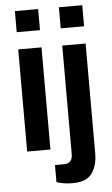

<svg xmlns="http://www.w3.org/2000/svg" viewBox="-60 -758 572 978"><g transform="rotate(-5 226.0 -268.5)"><path d="M54.3 -610.3V-718.1H173.3V-610.3ZM279.3 -610.3V-718.1H398.8V-610.3ZM54.3 0V-522.2H173.3V0ZM398.8 40Q398.8 67.8 392.9 91.4Q387.1 115.1 374.2 136Q361.4 156.8 336.9 168.8Q312.3 180.7 269.3 180.7Q226.3 180.7 189.4 168.1V80.8H234.1Q279.3 80.8 279.3 33V-522.2H398.8Z"/></g></svg>

Font: Puralecka Narrow
Style: Bold
Weight: 700
Designer: Hector Gatti, Marcela Romero, Pablo Cosgaya and Nicolas Silva
Version: Version 1.004;PS 001.004;hotconv 1.0.70;makeotf.lib2.5.58329